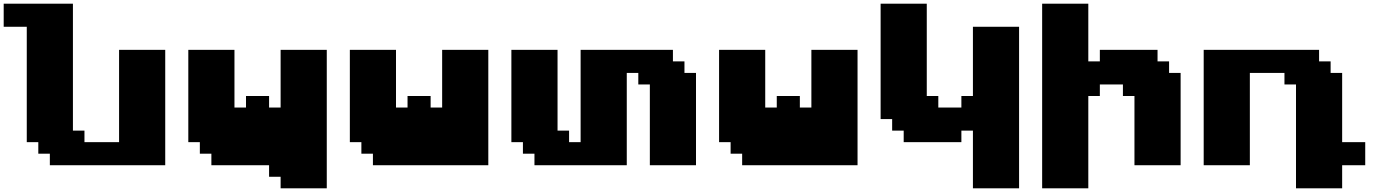

<svg xmlns="http://www.w3.org/2000/svg" viewBox="-20 -895 7540 1040"><path d="M250 0H875V-625H625V-125H437.5V-187.5H375V-875H0V-750H125V-125H187.5V-62.5H250Z M1500 125H1750V-625H1500V-312.5H1437.5V-375H1312.5V-312.5H1250V-625H1000V-125H1062.5V-62.5H1125V0H1437.5V62.5H1500Z M2000 0H2625V-625H2375V-312.5H2312.5V-375H2187.5V-312.5H2125V-625H1875V-125H1937.5V-62.5H2000Z M3500 0H3750V-500H3687.5V-562.5H3625V-625H3125V-125H3062.5V-187.5H3000V-625H2750V-125H2812.5V-62.5H2875V0H3375V-500H3437.5V-437.5H3500Z M4000 0H4625V-625H4375V-312.5H4312.5V-375H4187.5V-312.5H4125V-625H3875V-125H3937.5V-62.5H4000Z M5250 125H5500V-750H5250V-375H5187.5V-312.5H5062.5V-375H5000V-875H4750V-250H4812.5V-187.5H4875V-125H5187.5V-187.5H5250Z M5625 125H5875V-375H5937.5V-437.5H6062.5V-375H6125V0H6375V-500H6312.5V-562.5H6250V-625H5937.5V-562.5H5875V-875H5625Z M7000 125H7250V0H7375V-125H7250V-500H7187.5V-562.5H7125V-625H6500V0H6750V-500H6937.5V-437.5H7000Z"/></svg>

Font: Faithful 32x
Style: Bold
Weight: 400
Foundry: Faithful Resource Pack
Version: Version 1.0; January 27, 2023